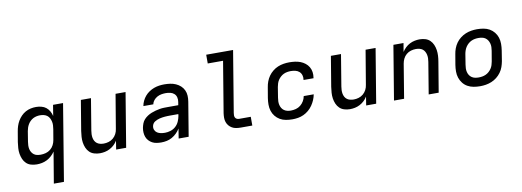

<svg xmlns="http://www.w3.org/2000/svg" viewBox="-69 -1168 4938 1815"><g transform="rotate(-10 2400.0 -260.0)"><path d="M326 215 376 -84Q361 -62 341.5 -44Q322 -26 298.5 -14Q275 -2 250 3Q225 8 201 8Q172 8 145.5 0.5Q119 -7 100 -25Q81 -43 70.5 -67.5Q60 -92 55.5 -119Q51 -146 53 -174.5Q55 -203 59 -231L76 -331Q80 -356 88 -381Q96 -406 109.5 -429Q123 -452 142 -471.5Q161 -491 184.5 -504Q208 -517 234 -522.5Q260 -528 285 -528Q311 -528 336.5 -521.5Q362 -515 381 -500Q400 -485 412.5 -463Q425 -441 431 -416L448 -520H544L423 215ZM252 -76Q276 -76 300.5 -82.5Q325 -89 345.5 -105.5Q366 -122 377.5 -145Q389 -168 393 -192L410 -292Q413 -311 414 -329.5Q415 -348 411 -365.5Q407 -383 399 -398.5Q391 -414 377.5 -424.5Q364 -435 346 -439.5Q328 -444 309 -444Q293 -444 276 -440.5Q259 -437 243.5 -429Q228 -421 215 -408.5Q202 -396 193 -381Q184 -366 178.5 -350Q173 -334 170 -317L154 -217Q151 -200 150.5 -182Q150 -164 153.5 -147.5Q157 -131 165.5 -117Q174 -103 187 -93Q200 -83 217 -79.5Q234 -76 252 -76Z M806 8Q778 8 751.5 0Q725 -8 706.5 -26Q688 -44 677.5 -68.5Q667 -93 663 -120Q659 -147 661 -175Q663 -203 667 -231L715 -520H812L762 -217Q759 -200 758.5 -182.5Q758 -165 761 -148.5Q764 -132 772 -117.5Q780 -103 793 -93.5Q806 -84 822.5 -80Q839 -76 857 -76Q880 -76 904 -83Q928 -90 947.5 -106.5Q967 -123 978.5 -145.5Q990 -168 993 -192L1048 -520H1144L1058 0H962L975 -83Q962 -61 942.5 -43Q923 -25 900.5 -13.5Q878 -2 854 3Q830 8 806 8Z M1395 8Q1395 8 1395 8Q1395 8 1395 8H1394Q1372 8 1349.5 4.5Q1327 1 1308.5 -9Q1290 -19 1275.5 -34.5Q1261 -50 1253.5 -70Q1246 -90 1244.5 -112.5Q1243 -135 1247 -158Q1251 -178 1258.5 -198.5Q1266 -219 1281 -235.5Q1296 -252 1314.5 -264Q1333 -276 1353 -284Q1373 -292 1393.5 -297.5Q1414 -303 1434.5 -306.5Q1455 -310 1475.5 -310.5Q1496 -311 1517 -311H1613L1618 -341Q1622 -363 1617 -384.5Q1612 -406 1596.5 -420Q1581 -434 1560 -439Q1539 -444 1516 -444Q1496 -444 1475 -440.5Q1454 -437 1434.5 -426.5Q1415 -416 1400.5 -398.5Q1386 -381 1382 -360H1287Q1291 -385 1302.5 -409Q1314 -433 1331 -453Q1348 -473 1370.5 -488Q1393 -503 1417.5 -512Q1442 -521 1467 -524.5Q1492 -528 1516 -528Q1545 -528 1573 -524Q1601 -520 1626 -509Q1651 -498 1671 -480Q1691 -462 1702.5 -437.5Q1714 -413 1715.5 -384.5Q1717 -356 1712 -327L1658 0H1562L1577 -94Q1563 -70 1542.5 -50Q1522 -30 1498 -16.5Q1474 -3 1447.5 2.5Q1421 8 1395 8ZM1445 -76Q1471 -76 1498.5 -84.5Q1526 -93 1547.5 -112.5Q1569 -132 1580.5 -158Q1592 -184 1597 -211L1599 -228H1517Q1505 -228 1492.5 -227.5Q1480 -227 1468 -226Q1456 -225 1443.5 -223Q1431 -221 1418.5 -218Q1406 -215 1394 -210Q1382 -205 1371 -198Q1360 -191 1353 -180Q1346 -169 1344 -157Q1340 -137 1348 -119.5Q1356 -102 1371.5 -92.5Q1387 -83 1406 -79.5Q1425 -76 1445 -76Z M2157 0Q2135 0 2114 -3.5Q2093 -7 2075.5 -17Q2058 -27 2045 -42.5Q2032 -58 2025.5 -77.5Q2019 -97 2019 -118.5Q2019 -140 2022 -162L2103 -651H1956V-735H2214L2117 -148Q2115 -136 2115 -124.5Q2115 -113 2120 -103.5Q2125 -94 2135 -89Q2145 -84 2157 -84H2269V0Z M2653 8Q2622 8 2591 2.5Q2560 -3 2534.5 -18Q2509 -33 2490.5 -56Q2472 -79 2463 -107.5Q2454 -136 2454 -167.5Q2454 -199 2459 -231L2476 -331Q2480 -358 2490 -385Q2500 -412 2516.5 -435.5Q2533 -459 2556.5 -478Q2580 -497 2606.5 -508Q2633 -519 2661 -523.5Q2689 -528 2716 -528Q2743 -528 2770.5 -524.5Q2798 -521 2822.5 -511.5Q2847 -502 2867.5 -486Q2888 -470 2901 -448Q2914 -426 2918 -399Q2922 -372 2917 -344Q2917 -343 2917 -342Q2917 -341 2917 -340H2821Q2821 -341 2821 -341.5Q2821 -342 2821 -342Q2825 -365 2818.5 -386Q2812 -407 2796.5 -420.5Q2781 -434 2759.5 -439Q2738 -444 2716 -444Q2699 -444 2681.5 -441Q2664 -438 2648 -430.5Q2632 -423 2618 -410.5Q2604 -398 2594 -383Q2584 -368 2578.5 -351Q2573 -334 2570 -317L2554 -217Q2551 -200 2550.5 -182Q2550 -164 2554 -147.5Q2558 -131 2566.5 -117Q2575 -103 2588.5 -93.5Q2602 -84 2618.5 -80Q2635 -76 2653 -76Q2677 -76 2701.5 -82.5Q2726 -89 2746 -105Q2766 -121 2779 -143.5Q2792 -166 2796 -190H2892Q2887 -163 2876 -137Q2865 -111 2848.5 -87Q2832 -63 2809.5 -44Q2787 -25 2761 -13Q2735 -1 2707.5 3.5Q2680 8 2653 8Z M3206 8Q3178 8 3151.5 0Q3125 -8 3106.5 -26Q3088 -44 3077.5 -68.5Q3067 -93 3063 -120Q3059 -147 3061 -175Q3063 -203 3067 -231L3115 -520H3212L3162 -217Q3159 -200 3158.5 -182.5Q3158 -165 3161 -148.5Q3164 -132 3172 -117.5Q3180 -103 3193 -93.5Q3206 -84 3222.5 -80Q3239 -76 3257 -76Q3280 -76 3304 -83Q3328 -90 3347.5 -106.5Q3367 -123 3378.5 -145.5Q3390 -168 3393 -192L3448 -520H3544L3458 0H3362L3375 -83Q3362 -61 3342.5 -43Q3323 -25 3300.5 -13.5Q3278 -2 3254 3Q3230 8 3206 8Z M3629 0 3715 -520H3812L3798 -437Q3812 -459 3831 -477Q3850 -495 3872.5 -506.5Q3895 -518 3919.5 -523Q3944 -528 3967 -528Q3996 -528 4022 -520Q4048 -512 4066.5 -494Q4085 -476 4095.5 -451.5Q4106 -427 4110 -400Q4114 -373 4112.5 -345Q4111 -317 4106 -289L4058 0H3962L4012 -303Q4015 -320 4015.5 -337.5Q4016 -355 4012.5 -371.5Q4009 -388 4001 -402.5Q3993 -417 3980.5 -426.5Q3968 -436 3951 -440Q3934 -444 3917 -444Q3893 -444 3869 -437Q3845 -430 3825.5 -413.5Q3806 -397 3795 -374.5Q3784 -352 3780 -328L3726 0Z M4455 8Q4423 8 4392.5 2.5Q4362 -3 4336 -17.5Q4310 -32 4291.5 -55.5Q4273 -79 4263.5 -107.5Q4254 -136 4254 -167.5Q4254 -199 4259 -231L4276 -331Q4280 -358 4290 -385Q4300 -412 4317 -436Q4334 -460 4358 -478.5Q4382 -497 4408.5 -508Q4435 -519 4463 -523.5Q4491 -528 4518 -528Q4550 -528 4581 -522.5Q4612 -517 4637.5 -502.5Q4663 -488 4682 -464.5Q4701 -441 4710 -412.5Q4719 -384 4719 -352.5Q4719 -321 4714 -289L4698 -189Q4693 -162 4683.5 -135Q4674 -108 4656.5 -84Q4639 -60 4615.5 -41.5Q4592 -23 4565 -12Q4538 -1 4510.5 3.5Q4483 8 4455 8ZM4456 -76Q4473 -76 4490.5 -79Q4508 -82 4524.5 -89.5Q4541 -97 4555 -109.5Q4569 -122 4579 -137Q4589 -152 4594.5 -169Q4600 -186 4603 -203L4620 -303Q4623 -321 4623.5 -338.5Q4624 -356 4619.5 -373Q4615 -390 4606 -404Q4597 -418 4583.5 -427.5Q4570 -437 4552.5 -440.5Q4535 -444 4517 -444Q4500 -444 4483 -441Q4466 -438 4449.5 -430.5Q4433 -423 4419 -410.5Q4405 -398 4395 -383Q4385 -368 4379 -351Q4373 -334 4370 -317L4354 -217Q4351 -199 4350.5 -181.5Q4350 -164 4354 -147Q4358 -130 4367 -116Q4376 -102 4390 -92.5Q4404 -83 4421 -79.5Q4438 -76 4456 -76Z"/></g></svg>

Font: Iosevka SS04 Md Ex Obl
Style: Regular
Weight: 500
Width: 7
Italic angle: -9°
Monospace: yes
Designer: Belleve Invis
Foundry: Belleve Invis
Version: Version 19.0.0; ttfautohint (v1.8.4)